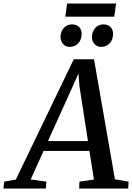

<svg xmlns="http://www.w3.org/2000/svg" viewBox="-88 -1090 764 1110"><path d="M-68 0 -64 -40 3.5 -52 338.5 -747.5H455.5L576.5 -53.5L655.5 -40L653 0H369.5L371.5 -40L455 -52L429 -217.5H164L89.5 -52.5L180 -40L177 0ZM189.5 -274.5H420.5L371 -594L365.5 -666L336.5 -599.5ZM314 -819Q291.5 -819 276.5 -835.8Q261.5 -852.5 262 -877Q262.5 -908.5 281.2 -928.8Q300 -949 328.5 -949Q356 -949 370.2 -933Q384.5 -917 384 -893.5Q383.5 -861 365 -840Q346.5 -819 314 -819ZM496 -819Q473.5 -819 458.2 -835.8Q443 -852.5 443.5 -877Q444.5 -908.5 463 -928.8Q481.5 -949 510 -949Q537 -949 551.5 -933Q566 -917 565.5 -893.5Q565 -861 546.5 -840Q528 -819 496 -819ZM300 -1069.5H583L572.5 -993.5H289.5Z"/></svg>

Font: Merriweather 28pt Medium
Style: Italic
Weight: 500
Italic angle: -7.8°
Version: Version 2.101